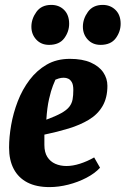

<svg xmlns="http://www.w3.org/2000/svg" viewBox="-20 -753 512 783"><path d="M182 10Q128 10 91.5 -9Q55 -28 36 -64Q17 -100 17 -151Q17 -194 25.5 -243Q34 -292 52.5 -340Q71 -388 100.5 -427Q130 -466 170.5 -489.5Q211 -513 265 -513Q316 -513 350 -498Q384 -483 401 -458Q418 -433 418 -403Q418 -354 398 -320Q378 -286 342 -264.5Q306 -243 260 -229Q214 -215 161 -204V-162Q161 -132 173 -113Q185 -94 205.5 -85Q226 -76 251 -76Q277 -76 306.5 -85.5Q336 -95 364 -111L388 -69Q367 -46 332.5 -28Q298 -10 258.5 0Q219 10 182 10ZM169 -265Q207 -279 229.5 -291.5Q252 -304 262.5 -317.5Q273 -331 276 -347.5Q279 -364 279 -386Q279 -407 273 -417.5Q267 -428 258.5 -432Q250 -436 240 -436Q229 -436 219.5 -433Q210 -430 206 -428Q204 -424 196 -404Q188 -384 180 -349Q172 -314 169 -265ZM390 -570Q358 -570 338 -591.5Q318 -613 318 -644Q318 -676 338.5 -704.5Q359 -733 399 -733Q430 -733 451 -712.5Q472 -692 472 -656Q472 -624 452 -597Q432 -570 390 -570ZM180 -570Q148 -570 128 -591.5Q108 -613 108 -644Q108 -676 128.5 -704.5Q149 -733 189 -733Q221 -733 241.5 -712.5Q262 -692 262 -656Q262 -624 242 -597Q222 -570 180 -570Z"/></svg>

Font: Faustina Light ExtraBold
Style: Italic
Weight: 800
Italic angle: -8°
Version: Version 1.200